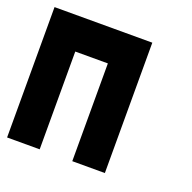

<svg xmlns="http://www.w3.org/2000/svg" viewBox="-96 -596 692 692"><g transform="rotate(20 250.0 -250.0)"><path d="M125 0H0V-500H375V0H250V-375H125Z"/></g></svg>

Font: Tiny5
Style: Regular
Weight: 400
Designer: Stefan Schmidt
Foundry: Made with Bits'n'Picas by Kreative Software
Version: Version 1.002; ttfautohint (v1.8.4.7-5d5b)